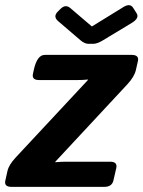

<svg xmlns="http://www.w3.org/2000/svg" viewBox="-48 -726 557 746"><path d="M178.2 -643.6Q157.2 -661.6 176.3 -680.7L187 -691.4Q206.5 -710.9 225.6 -694.3L308.6 -623.5H309.6L431.6 -698.7Q457.5 -714.4 469.2 -695.8L482.9 -674.3Q494.6 -655.8 464.4 -637.2L351.1 -568.8Q329.1 -555.7 314 -555.7H295.9Q281.2 -555.7 265.6 -568.8ZM-3.9 0Q-32.7 0 -27.3 -24.4L-19 -61.5Q-13.7 -85.4 13.2 -114.3L293.5 -415L293.9 -417Q273.9 -415 254.4 -415H103.5Q74.7 -415 80.1 -439.5L83.5 -455.1Q96.2 -512.7 126 -512.7H463.9Q493.2 -512.7 487.8 -488.3L480 -454.1Q474.1 -427.7 446.8 -398.4L167 -97.7L166.5 -95.7Q192.9 -97.7 206.1 -97.7H379.9Q409.2 -97.7 403.8 -73.2L392.6 -24.4Q386.7 0 357.4 0Z"/></svg>

Font: Istok
Style: Bold Italic
Weight: 700
Italic angle: -13°
Designer: Andrey V. Panov
Foundry: Andrey V. Panov
Version: Version 1.0.3